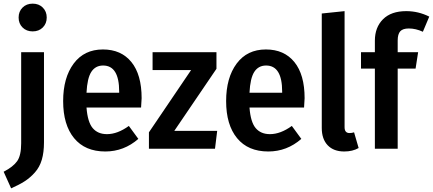

<svg xmlns="http://www.w3.org/2000/svg" viewBox="-51 -815 2372 1052"><path d="M72.5 -773.5Q94 -795 128 -795Q162 -795 183.5 -773.5Q205 -752 205 -719Q205 -686 183.5 -664.5Q162 -643 128 -643Q94 -643 72.5 -664.5Q51 -686 51 -719Q51 -752 72.5 -773.5ZM190 -529V-35Q190 20 178 60.5Q166 101 140 130Q114 159 84.5 178Q55 197 10 217L-31 126Q21 99 43 68Q65 37 65 -30V-529Z M725 -277Q725 -268 722 -226H423Q429 -146 457 -113Q485 -80 535 -80Q593 -80 655 -125L707 -54Q628 15 526 15Q415 15 355 -58Q295 -131 295 -261Q295 -389 352.5 -466.5Q410 -544 513 -544Q613 -544 669 -475Q725 -406 725 -277ZM602 -307V-313Q602 -456 514 -456Q472 -456 449.5 -421.5Q427 -387 423 -307Z M1135 -529V-438L904 -98H1139L1127 0H765V-90L996 -431H785V-529Z M1618 -277Q1618 -268 1615 -226H1316Q1322 -146 1350 -113Q1378 -80 1428 -80Q1486 -80 1548 -125L1600 -54Q1521 15 1419 15Q1308 15 1248 -58Q1188 -131 1188 -261Q1188 -389 1245.5 -466.5Q1303 -544 1406 -544Q1506 -544 1562 -475Q1618 -406 1618 -277ZM1495 -307V-313Q1495 -456 1407 -456Q1365 -456 1342.5 -421.5Q1320 -387 1316 -307Z M1835 15Q1777 15 1744.5 -19Q1712 -53 1712 -114V-741L1837 -754V-118Q1837 -86 1864 -86Q1877 -86 1889 -90L1914 -4Q1881 15 1835 15Z M2189 -659Q2156 -659 2142 -643.5Q2128 -628 2128 -593V-529H2240L2226 -439H2128V0H2003V-439H1927V-529H2003V-592Q2003 -665 2047.5 -709.5Q2092 -754 2175 -754Q2241 -754 2301 -724L2266 -641Q2227 -659 2189 -659Z"/></svg>

Font: Fira Sans Condensed Medium
Style: Regular
Weight: 500
Width: 3
Designer: Carrois Corporate & Edenspiekermann AG
Foundry: Carrois Corporate GbR & Edenspiekermann AG
Version: Version 4.203;PS 004.203;hotconv 1.0.88;makeotf.lib2.5.64775